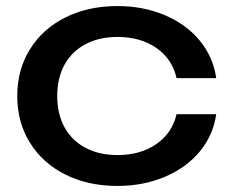

<svg xmlns="http://www.w3.org/2000/svg" viewBox="-20 -600 764 634"><path d="M368 14Q271 14 196 -23.5Q121 -61 79 -128.5Q37 -196 37 -283Q37 -370 79 -437.5Q121 -505 196 -542.5Q271 -580 368 -580Q453 -580 524 -550Q595 -520 639.5 -466Q684 -412 694 -342H563Q549 -405 496.5 -441.5Q444 -478 368 -478Q308 -478 263 -454.5Q218 -431 193.5 -387Q169 -343 169 -283Q169 -223 193.5 -179Q218 -135 263 -111.5Q308 -88 368 -88Q444 -88 496.5 -124.5Q549 -161 563 -223H694Q684 -153 639.5 -99.5Q595 -46 524 -16Q453 14 368 14Z"/></svg>

Font: Unbounded Variable
Style: Regular
Weight: 400
Designer: Luke Prowse, Jean-Baptiste Morizot, Fátima Lázaro, Florian Runge
Foundry: NaN
Version: Version 1.600;FEAKit 1.0